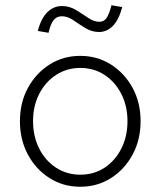

<svg xmlns="http://www.w3.org/2000/svg" viewBox="-20 -702 612 732"><path d="M286 10Q221 10 169 -23Q117 -56 86.5 -112.5Q56 -169 56 -240Q56 -311 86.5 -367Q117 -423 169 -456Q221 -489 286 -489Q351 -489 403 -456Q455 -423 485.5 -367Q516 -311 516 -240Q516 -169 485.5 -112.5Q455 -56 403 -23Q351 10 286 10ZM286 -36Q338 -36 378.5 -62.5Q419 -89 442.5 -135.5Q466 -182 466 -240Q466 -298 442.5 -344Q419 -390 378.5 -416.5Q338 -443 286 -443Q235 -443 194 -416.5Q153 -390 129.5 -344Q106 -298 106 -240Q106 -182 129.5 -135.5Q153 -89 194 -62.5Q235 -36 286 -36ZM165 -577 124 -584Q137 -633 161 -656Q185 -679 216 -679Q245 -679 269.5 -664Q294 -649 316 -634Q338 -619 359 -619Q376 -619 386 -633Q396 -647 405 -682L446 -675Q433 -626 410 -603Q387 -580 358 -580Q330 -580 305.5 -595Q281 -610 259.5 -625Q238 -640 216 -640Q197 -640 185 -626Q173 -612 165 -577Z"/></svg>

Font: Red Hat Text VF
Style: Regular
Weight: 300
Designer: Pentagram, MCKL
Foundry: Pentagram, MCKL
Version: Version 1.023